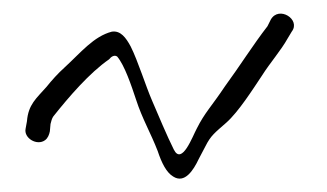

<svg xmlns="http://www.w3.org/2000/svg" viewBox="-20 -426 485 285"><path d="M18 -235C15 -221 35 -209 47 -218C51 -221 53 -226 54 -231L55 -242C56 -246 57 -250 59 -253C82 -282 113 -318 142 -338C145 -342 150 -345 154 -342C165 -329 175 -299 182 -278C191 -250 204 -228 214 -202C220 -184 227 -170 237 -164C254 -153 267 -173 275 -190L285 -209C293 -225 299 -229 316 -244C334 -260 355 -293 369 -314C381 -333 397 -351 407 -369L413 -379C427 -397 394 -418 382 -397L377 -387C356 -360 336 -328 314 -298C294 -268 284 -259 272 -235C266 -224 250 -180 238 -204C228 -224 215 -255 206 -276C196 -299 185 -335 174 -357C167 -370 159 -381 146 -379C119 -372 100 -348 76 -326C66 -317 57 -307 49 -297C34 -280 22 -271 20 -246Z"/></svg>

Font: Stray Cat
Style: UltCn
Weight: 400
Version: Version 1.0